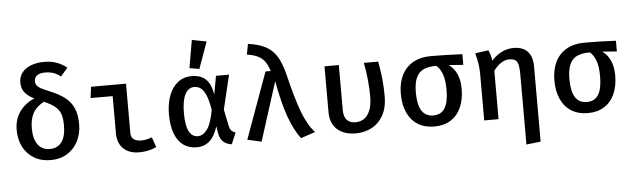

<svg xmlns="http://www.w3.org/2000/svg" viewBox="-59 -1078 5040 1533"><g transform="rotate(-5 2461.5 -311.5)"><path d="M506.2 -709.7 449.7 -644.1Q419 -667.7 389.7 -677.2Q360.5 -686.7 325.1 -686.7Q284.1 -686.7 261.3 -670.5Q238.5 -654.4 238.5 -625.6Q238.5 -604.6 248.5 -590.8Q258.5 -576.9 281 -564.6Q303.6 -552.3 350.3 -533.3Q425.1 -502.6 470.5 -466.9Q515.9 -431.3 538.2 -379.5Q560.5 -327.7 560.5 -251.3Q560.5 -177.4 530 -116.9Q499.5 -56.4 442.8 -21.3Q386.2 13.8 310.3 13.8Q233.3 13.8 176.4 -20.3Q119.5 -54.4 89.5 -114.1Q59.5 -173.8 59.5 -248.7Q59.5 -333.8 103.3 -395.4Q147.2 -456.9 221.5 -487.7Q166.2 -516.4 143.8 -547.7Q121.5 -579 121.5 -624.1Q121.5 -669.2 146.7 -702.6Q171.8 -735.9 218.2 -753.8Q264.6 -771.8 326.7 -771.8Q381.5 -771.8 425.1 -755.9Q468.7 -740 506.2 -709.7ZM181 -251.3Q181 -167.2 214.6 -121Q248.2 -74.9 309.7 -74.9Q372.3 -74.9 405.6 -119.7Q439 -164.6 439 -251.8Q439 -309.7 426.2 -345.1Q413.3 -380.5 383.1 -405.4Q352.8 -430.3 295.4 -454.9Q233.3 -421.5 207.2 -372.8Q181 -324.1 181 -251.3Z M846.7 -451.8H669.7L681 -541.5H961.5V-147.2Q961.5 -111.8 983.3 -95.4Q1005.1 -79 1043.6 -79Q1084.1 -79 1129.2 -96.9L1157.9 -16.9Q1134.9 -4.1 1096.9 4.9Q1059 13.8 1019 13.8Q966.7 13.8 927.7 -5.9Q888.7 -25.6 867.7 -63.1Q846.7 -100.5 846.7 -151.3Z M1655.9 -394.4 1682.6 -541.5H1787.2L1721.5 -266.7L1748.7 -134.9Q1754.4 -108.7 1765.9 -96.2Q1777.4 -83.6 1799.5 -76.9L1760.5 14.4Q1717.4 7.7 1692.6 -14.9Q1667.7 -37.4 1659.5 -82.6L1649.7 -139Q1603.6 13.8 1481 13.8Q1418.5 13.8 1373.8 -18.2Q1329.2 -50.3 1305.4 -113.1Q1281.5 -175.9 1281.5 -266.7Q1281.5 -351.3 1305.9 -416.7Q1330.3 -482.1 1376.9 -519Q1423.6 -555.9 1488.7 -555.9Q1560.5 -555.9 1601.3 -517.4Q1642.1 -479 1655.9 -394.4ZM1401.5 -266.7Q1401.5 -167.7 1425.9 -120.8Q1450.3 -73.8 1497.4 -73.8Q1537.4 -73.8 1570.8 -117.2Q1604.1 -160.5 1625.1 -273.3Q1612.8 -346.7 1595.4 -389.5Q1577.9 -432.3 1555.1 -450Q1532.3 -467.7 1501.5 -467.7Q1453.3 -467.7 1427.4 -416.7Q1401.5 -365.6 1401.5 -266.7ZM1476.9 -621 1515.4 -843.6 1631.8 -821 1555.4 -607.7Z M2121 -541.5Q2106.2 -588.7 2085.9 -617.4Q2065.6 -646.2 2032.1 -663.3Q1998.5 -680.5 1943.1 -688.7L1959 -773.3Q2048.2 -761 2102.6 -731Q2156.9 -701 2190 -645.4Q2223.1 -589.7 2246.2 -494.9Q2291.3 -306.2 2332.8 -196.9Q2374.4 -87.7 2431.3 -25.6L2315.4 13.8Q2260.5 -60 2220.8 -172.3Q2181 -284.6 2149.7 -456.9L1999.5 14.4L1887.2 -11.3L2079.5 -541.5Z M2982.6 -541.5Q2995.9 -470.3 3003.1 -403.6Q3010.3 -336.9 3010.3 -262.1Q3010.3 -169.7 2974.9 -107.7Q2939.5 -45.6 2881.5 -15.9Q2823.6 13.8 2754.4 13.8Q2694.9 13.8 2649.2 -7.2Q2603.6 -28.2 2577.9 -70Q2552.3 -111.8 2552.3 -172.3V-541.5H2667.2V-181Q2667.2 -127.2 2691.3 -101Q2715.4 -74.9 2760.5 -74.9Q2797.4 -74.9 2827.4 -93.6Q2857.4 -112.3 2876.2 -155.9Q2894.9 -199.5 2894.9 -270.3Q2894.9 -399.5 2867.7 -541.5Z M3657.4 -456.4 3540.5 -465.1Q3581 -437.9 3604.4 -387.9Q3627.7 -337.9 3627.7 -267.7Q3627.7 -181.5 3599 -117.9Q3570.3 -54.4 3515.6 -20.3Q3461 13.8 3384.6 13.8Q3307.7 13.8 3252.8 -20.5Q3197.9 -54.9 3169 -118.7Q3140 -182.6 3140 -269.7Q3140 -354.4 3170.8 -417.2Q3201.5 -480 3261.5 -514.4Q3321.5 -548.7 3406.2 -548.7Q3524.1 -548.7 3657.4 -542.1ZM3506.7 -270.3Q3506.7 -347.7 3489.7 -394.6Q3472.8 -441.5 3442.6 -467.2Q3382.1 -467.7 3342.8 -451.3Q3303.6 -434.9 3282.1 -391.5Q3260.5 -348.2 3260.5 -269.7Q3260.5 -170.3 3291.5 -122.6Q3322.6 -74.9 3384.6 -74.9Q3446.2 -74.9 3476.4 -122.6Q3506.7 -170.3 3506.7 -270.3Z M4219 -394.9V208.2L4104.1 221V-337.9Q4104.1 -388.7 4098.5 -415.6Q4092.8 -442.6 4076.2 -455.4Q4059.5 -468.2 4026.2 -468.2Q3990.3 -468.2 3957.2 -445.1Q3924.1 -422.1 3900 -387.2V0H3785.1V-373.8Q3785.1 -453.8 3760 -540L3866.7 -554.9Q3874.4 -541.5 3881.5 -515.9Q3888.7 -490.3 3891.3 -468.7Q3926.2 -510.8 3972.6 -533.3Q4019 -555.9 4068.2 -555.9Q4143.6 -555.9 4181.3 -514.1Q4219 -472.3 4219 -394.9Z M4888.2 -456.4 4771.3 -465.1Q4811.8 -437.9 4835.1 -387.9Q4858.5 -337.9 4858.5 -267.7Q4858.5 -181.5 4829.7 -117.9Q4801 -54.4 4746.4 -20.3Q4691.8 13.8 4615.4 13.8Q4538.5 13.8 4483.6 -20.5Q4428.7 -54.9 4399.7 -118.7Q4370.8 -182.6 4370.8 -269.7Q4370.8 -354.4 4401.5 -417.2Q4432.3 -480 4492.3 -514.4Q4552.3 -548.7 4636.9 -548.7Q4754.9 -548.7 4888.2 -542.1ZM4737.4 -270.3Q4737.4 -347.7 4720.5 -394.6Q4703.6 -441.5 4673.3 -467.2Q4612.8 -467.7 4573.6 -451.3Q4534.4 -434.9 4512.8 -391.5Q4491.3 -348.2 4491.3 -269.7Q4491.3 -170.3 4522.3 -122.6Q4553.3 -74.9 4615.4 -74.9Q4676.9 -74.9 4707.2 -122.6Q4737.4 -170.3 4737.4 -270.3Z"/></g></svg>

Font: Fira Code Fixed Medium
Style: Regular
Weight: 500
Monospace: yes
Designer: Carrois Corporate, Edenspiekermann AG, Nikita Prokopov
Foundry: Carrois Corporate, Edenspiekermann AG, Nikita Prokopov
Version: Version 5.002